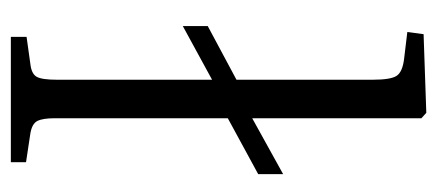

<svg xmlns="http://www.w3.org/2000/svg" viewBox="-246 -560 806 354"><g transform="rotate(90 157.0 -383.0)"><path d="M48 0V-29L98 -36Q116 -38 121.5 -47.5Q127 -57 127 -85V-371L28 -317V-363L127 -416V-667Q127 -700 120 -711Q113 -722 89 -725L39 -731L43 -761L188 -766L198 -757V-445L301 -502V-456L198 -400V-81Q198 -59 203 -49Q208 -39 226 -36L279 -28V0Z"/></g></svg>

Font: Literata 36pt Light
Style: Regular
Weight: 300
Designer: Latin by Veronika Burian and Jose Scaglione. Greek by Irene Vlachou. Cyrillic by Vera Evstafieva.
Foundry: TypeTogether
Version: Version 3.002